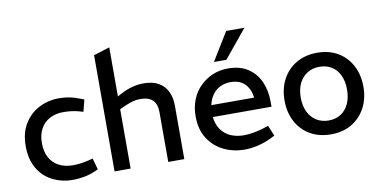

<svg xmlns="http://www.w3.org/2000/svg" viewBox="-74 -982 2388 1201"><g transform="rotate(-10 1120.5 -381.5)"><path d="M304 7Q232 7 173.5 -23Q115 -53 81.5 -111Q48 -169 48 -252Q48 -335 83 -392.5Q118 -450 176.5 -480.5Q235 -511 305 -511Q340 -511 372.5 -504.5Q405 -498 433 -486L460 -476L441 -401L409 -410Q385 -416 361.5 -418.5Q338 -421 316 -421Q268 -421 230.5 -401.5Q193 -382 172 -344.5Q151 -307 151 -252Q151 -197 172.5 -159Q194 -121 232 -102Q270 -83 318 -83Q340 -83 365 -86Q390 -89 415 -95L447 -103L467 -31L440 -19Q406 -5 371 1Q336 7 304 7Z M568 0V-738L670 -770V-458L692 -470Q729 -490 766.5 -500.5Q804 -511 840 -511Q900 -511 937.5 -489Q975 -467 993 -428.5Q1011 -390 1011 -341V0H909V-317Q909 -367 883.5 -392.5Q858 -418 803 -418Q779 -418 756.5 -411.5Q734 -405 710 -395L670 -377V0Z M1395 7Q1322 7 1261.5 -22.5Q1201 -52 1164 -109.5Q1127 -167 1127 -251Q1127 -308 1146 -356Q1165 -404 1200 -438.5Q1235 -473 1280 -492Q1325 -511 1378 -511Q1453 -511 1503.5 -478Q1554 -445 1579.5 -388.5Q1605 -332 1605 -261V-228H1232Q1238 -179 1261.5 -146.5Q1285 -114 1322 -98Q1359 -82 1404 -82Q1432 -82 1461 -87Q1490 -92 1520 -100L1563 -114L1591 -47L1552 -28Q1514 -11 1473.5 -2Q1433 7 1395 7ZM1236 -303H1508Q1501 -359 1468.5 -391.5Q1436 -424 1378 -424Q1342 -424 1312.5 -409.5Q1283 -395 1263.5 -367.5Q1244 -340 1236 -303ZM1299 -566 1408 -744H1524L1378 -566Z M1943 7Q1867 7 1810.5 -26Q1754 -59 1723 -117.5Q1692 -176 1692 -252Q1692 -328 1723.5 -386.5Q1755 -445 1812 -478Q1869 -511 1944 -511Q2020 -511 2076 -477.5Q2132 -444 2162.5 -385.5Q2193 -327 2193 -252Q2193 -176 2161.5 -117.5Q2130 -59 2074 -26Q2018 7 1943 7ZM1943 -81Q1988 -81 2020.5 -102Q2053 -123 2071 -161.5Q2089 -200 2089 -252Q2089 -304 2071.5 -342Q2054 -380 2021 -401Q1988 -422 1943 -422Q1899 -422 1865.5 -401Q1832 -380 1813.5 -342Q1795 -304 1795 -252Q1795 -200 1813.5 -161.5Q1832 -123 1865.5 -102Q1899 -81 1943 -81Z"/></g></svg>

Font: REM
Style: Regular
Weight: 400
Designer: Octavio Pardo
Foundry: Ashler Design
Version: Version 1.005;gftools[0.9.28]